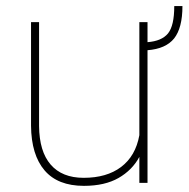

<svg xmlns="http://www.w3.org/2000/svg" viewBox="-20 -601 620 631"><path d="M552.7 -581.1C552.7 -581.1 552.7 -581.1 552.7 -581.1C552.7 -538.1 545.9 -508.3 532.2 -491.2C518.1 -474.1 495.6 -464.8 464.8 -462.4C464.8 -462.4 464.8 -528.3 464.8 -528.3C464.8 -528.3 438 -528.3 438 -528.3C438 -528.3 438 -156.7 438 -156.7C438 -156.7 438 -156.7 438 -156.7C429.7 -110.8 409.7 -76.2 377.9 -52.2C346.2 -28.3 305.2 -16.6 254.9 -16.6C254.9 -16.6 254.9 -16.6 254.9 -16.6C207.5 -16.6 171.4 -31.2 146.5 -60.1C121.6 -88.9 108.9 -130.9 108.4 -187C108.4 -187 108.4 -528.3 108.4 -528.3C108.4 -528.3 82 -528.3 82 -528.3C82 -528.3 82 -188 82 -188C82 -188 82 -188 82 -188C82.5 -123.5 97.7 -74.7 126.5 -41C155.3 -7.3 198.2 9.8 255.9 9.8C255.9 9.8 255.9 9.8 255.9 9.8C301.8 9.8 339.8 1 369.6 -16.1C399.4 -33.2 422.4 -56.2 438 -85.4C438 -85.4 438 0 438 0C438 0 464.8 0 464.8 0C464.8 0 464.8 -436 464.8 -436C464.8 -436 464.8 -436 464.8 -436C504.4 -439 533.7 -451.7 552.2 -474.6C570.3 -497.6 579.6 -532.7 579.6 -581.1C579.6 -581.1 552.7 -581.1 552.7 -581.1Z"/></svg>

Font: WOX
Style: Regular
Weight: 500
Designer: Google
Foundry: ""
Version: ""